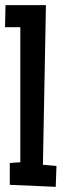

<svg xmlns="http://www.w3.org/2000/svg" viewBox="-21 -723 251 747"><path d="M198.7 -77.1 195.8 3.9 17.1 -3.9V-88.9L58.1 -91.8V-617.2H-1.5L0.5 -703.1H157.7L146 -82Z"/></svg>

Font: Maiden Orange
Style: Regular
Weight: 400
Designer: Astigmatic (AOETI)
Foundry: Astigmatic (AOETI)
Version: Version 1.001